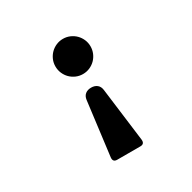

<svg xmlns="http://www.w3.org/2000/svg" viewBox="-137 -727 875 875"><g transform="rotate(-30 300.0 -289.5)"><path d="M238.8 10.7Q215.8 10.7 218.8 -13.7L254.4 -295.4Q256.8 -314 268.8 -323.7Q280.8 -333.5 299.8 -333.5Q318.8 -333.5 330.8 -323.7Q342.8 -314 345.2 -295.4L380.9 -13.7Q383.8 10.7 360.8 10.7ZM392.1 -498Q392.1 -479 384.8 -461.9Q377.4 -444.8 365 -432.4Q352.5 -419.9 335.7 -412.6Q318.8 -405.3 299.8 -405.3Q280.8 -405.3 263.9 -412.6Q247.1 -419.9 234.6 -432.4Q222.2 -444.8 214.8 -461.9Q207.5 -479 207.5 -498Q207.5 -517.1 214.8 -533.9Q222.2 -550.8 234.6 -563.2Q247.1 -575.7 263.9 -583Q280.8 -590.3 299.8 -590.3Q318.8 -590.3 335.7 -583Q352.5 -575.7 365 -563.2Q377.4 -550.8 384.8 -533.9Q392.1 -517.1 392.1 -498Z"/></g></svg>

Font: Courier Prime
Style: Bold
Weight: 700
Monospace: yes
Designer: Alan Dague-Greene
Foundry: Quote-Unquote Apps
Version: Version 1.202